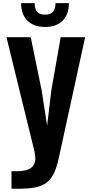

<svg xmlns="http://www.w3.org/2000/svg" viewBox="-20 -1046 572 1218"><path d="M53 151V40Q98 42 129 37Q160 32 178.5 17.5Q197 3 202 -22Q207 -47 199 -84L21 -810H175L244 -474L279 -249L306 -475L365 -810H520L357 -62Q346 -8 332 29.5Q318 67 297 92Q276 117 244 130.5Q212 144 165 148.5Q118 153 53 151ZM266 -875Q195 -875 154.5 -914.5Q114 -954 114 -1026H200Q200 -990 215 -971.5Q230 -953 266 -953Q301 -953 316.5 -972Q332 -991 332 -1026H417Q417 -954 377 -914.5Q337 -875 266 -875Z"/></svg>

Font: Oswald SemiBold
Style: Regular
Weight: 600
Designer: Vernon Adams
Foundry: Vernon Adams
Version: Version 4.100; ttfautohint (v1.8.1.43-b0c9)